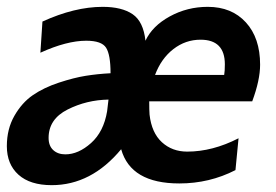

<svg xmlns="http://www.w3.org/2000/svg" viewBox="-28 -526 805 561"><path d="M709 -230H408Q408 -203 409 -191Q415 -138 445 -110.5Q475 -83 519 -83Q593 -83 669 -122L660 -29Q584 10 496 10Q354 10 326 -90Q239 15 123 15Q60 15 26 -15.5Q-8 -46 -8 -99Q-8 -149 14 -187.5Q36 -226 68 -248Q100 -270 144 -284.5Q188 -299 222.5 -304.5Q257 -310 295 -312Q295 -366 282 -386.5Q269 -407 224 -407Q167 -407 90 -372L96 -463Q190 -506 272 -506Q328 -506 359.5 -484.5Q391 -463 397 -407Q417 -450 468 -478Q519 -506 579 -506Q649 -506 690.5 -460.5Q732 -415 732 -337Q732 -292 709 -230ZM558 -410Q514 -410 478.5 -382.5Q443 -355 425 -307H627Q629 -318 629 -338Q629 -410 558 -410ZM289 -235Q225 -234 169.5 -206Q114 -178 114 -123Q114 -100 127.5 -87.5Q141 -75 163 -75Q201 -75 238 -108Q275 -141 285 -201Q286 -207 287 -218Q288 -229 289 -235Z"/></svg>

Font: Cabin
Style: SemiBold Italic
Weight: 600
Designer: Pablo Impallari
Foundry: Pablo Impallari. www.impallari.com Igino Marini. www.ikern.com
Version: Version 1.005